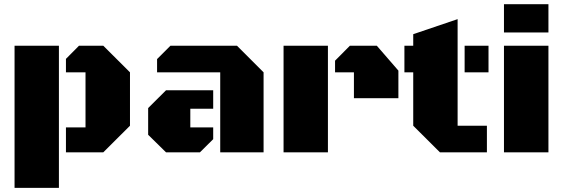

<svg xmlns="http://www.w3.org/2000/svg" viewBox="-20 -741 2739 934"><path d="M50.8 172.9V-518.6H266.6V172.9ZM396 -389.2H300.8V-454.6L364.3 -518.6H482.4L612.3 -389.2V-129.4L482.4 0H300.8V-121.1H396Z M1051.3 0V-389.2H744.1V-453.6L809.1 -518.6H1132.8L1262.2 -389.2V0ZM1017.1 -301.8V-211.9H905.8V-121.1H1017.1V-64L952.6 0H787.6L700.7 -85.4V-215.3L787.6 -301.8Z M1701.7 -389.2H1609.9V-445.8L1682.1 -518.6H1813L1918 -397.5V-263.2H1701.7ZM1359.4 0V-518.6H1575.2V0Z M2206.1 -129.4H2348.6V0H2120.1L1990.2 -129.4V-389.2H1947.3V-518.6H1990.2V-574.7L2206.1 -647.9ZM2240.2 -389.2V-518.6H2356.4V-389.2Z M2431.6 -518.6H2647.9V0H2431.6ZM2431.6 -720.7H2647.9V-583H2431.6Z"/></svg>

Font: Black Ops One
Style: Regular
Weight: 400
Designer: James Grieshaber
Foundry: James Grieshaber
Version: Version 1.002